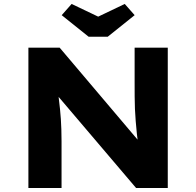

<svg xmlns="http://www.w3.org/2000/svg" viewBox="-20 -938 978 958"><path d="M121.7 0V-700H277.8L700.9 -200.5L671.7 -204.7Q666.1 -240.3 662.8 -272.1Q659.6 -303.9 657.1 -333.8Q654.6 -363.7 653.3 -394Q652.1 -424.3 651.9 -457Q651.7 -489.7 651.7 -527.4V-700H817.1V0H659L219.9 -516.4L267.1 -508.6Q270.1 -474.3 273.4 -446.3Q276.7 -418.3 279.4 -393.6Q282.1 -368.9 283.6 -344.5Q285.1 -320.2 286.1 -292.9Q287.1 -265.7 287.1 -233.6V0ZM422.3 -754.7 287.9 -862.3 337.4 -918.3 484.9 -847.8H454.9L602.4 -918.3L651.8 -862.3L517.5 -754.7Z"/></svg>

Font: Lexend Exa
Style: Regular
Weight: 400
Designer: Bonnie Shaver-Troup, Thomas Jockin
Foundry: Lexend
Version: Version 1.007